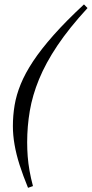

<svg xmlns="http://www.w3.org/2000/svg" viewBox="-20 -742 428 894"><path d="M387.5 -704.5Q302 -611.5 247.2 -529.8Q192.5 -448 161.8 -373Q131 -298 118.8 -225.8Q106.5 -153.5 106.5 -79.5Q106.5 -46 109 -13.5Q111.5 19 117.5 53Q123.5 87 133.5 124.5L110.5 132.5Q87 75 71.2 25.8Q55.5 -23.5 47.8 -68.2Q40 -113 40 -155Q40 -204 48 -252Q56 -300 76.5 -350.2Q97 -400.5 134.2 -456.8Q171.5 -513 229.5 -578.5Q287.5 -644 371 -721.5Z"/></svg>

Font: Newsreader 36pt Medium
Style: Italic
Weight: 500
Italic angle: -17°
Designer: Hugues Gentile
Foundry: Production Type
Version: Version 1.003